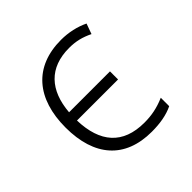

<svg xmlns="http://www.w3.org/2000/svg" viewBox="-147 -678 823 823"><g transform="rotate(-45 265.0 -266.0)"><path d="M326 11C375 11 419 4 456 -14V-65C412 -46 374 -39 331 -39C201 -39 137 -114 133 -250H382V-299H134C144 -423 209 -494 329 -494C370 -494 402 -486 439 -468L456 -515C419 -533 375 -543 329 -543C166 -543 77 -438 77 -263C77 -89 164 11 326 11Z"/></g></svg>

Font: Noto Sans Mono Condensed Light
Style: Regular
Weight: 300
Width: 3
Designer: Monotype Design Team
Foundry: Monotype Imaging Inc.
Version: Version 2.014